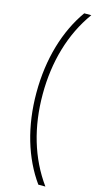

<svg xmlns="http://www.w3.org/2000/svg" viewBox="-155 -909 590 1130"><g transform="rotate(15 140.0 -344.0)"><path d="M57 -342C57 -137 111 43 208 178H251C146 33 95 -145 95 -343C95 -540 146 -721 251 -866H208C112 -731 57 -550 57 -342Z"/></g></svg>

Font: Noto Sans Malayalam UI Condensed ExtraLight
Style: Regular
Weight: 200
Width: 3
Designer: Jelle Bosma - Monotype Design Team
Foundry: Monotype Imaging Inc.
Version: Version 2.104